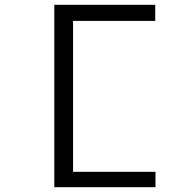

<svg xmlns="http://www.w3.org/2000/svg" viewBox="-20 -690 790 799"><path d="M206 89V-670H626V-603H284V25H627V89Z"/></svg>

Font: Inconsolata ExtraExpanded Thin
Style: Regular
Weight: 100
Width: 8
Monospace: yes
Designer: Raph Levien, Cyreal, Brenton Simpson
Foundry: Raph Levien, Cyreal, Google
Version: Version 3.100; ttfautohint (v1.8.4.7-5d5b)